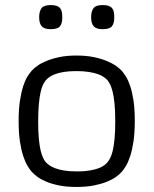

<svg xmlns="http://www.w3.org/2000/svg" viewBox="-20 -723 603 754"><path d="M280.3 -443.8Q251 -443.8 230.2 -440.4Q209.5 -437 195.3 -431.4Q181.2 -425.8 172.4 -419.2Q163.6 -412.6 158.7 -406.2Q153.8 -399.9 148.7 -389.6Q143.6 -379.4 139.4 -361.1Q135.3 -342.8 132.6 -314.7Q129.9 -286.6 129.9 -245.1Q129.9 -204.6 132.6 -177.2Q135.3 -149.9 139.6 -131.8Q144 -113.8 149.2 -103.3Q154.3 -92.8 159.2 -86.9Q164.1 -81.1 173.1 -74.5Q182.1 -67.9 196.8 -62.3Q211.4 -56.6 232.7 -53.2Q253.9 -49.8 283.2 -49.8Q312 -49.8 332.8 -53.5Q353.5 -57.1 367.7 -62.5Q381.8 -67.9 390.4 -74.7Q398.9 -81.5 403.8 -87.9Q408.7 -94.2 413.8 -104.5Q418.9 -114.7 423.1 -132.8Q427.2 -150.9 429.9 -178.2Q432.6 -205.6 432.6 -246.1Q432.6 -288.6 429.7 -316.9Q426.8 -345.2 422.1 -363.5Q417.5 -381.8 412.1 -392.1Q406.7 -402.3 401.9 -408.2Q396.5 -414.1 387.7 -420.4Q378.9 -426.8 364.5 -431.9Q350.1 -437 329.3 -440.4Q308.6 -443.8 280.3 -443.8ZM280.3 -504.9Q318.4 -504.9 347.9 -498.8Q377.4 -492.7 399.2 -483.6Q420.9 -474.6 435.3 -464.4Q449.7 -454.1 457.5 -445.8Q465.3 -437 474.4 -422.6Q483.4 -408.2 491.2 -385.3Q499 -362.3 504.2 -328.9Q509.3 -295.4 509.3 -248.5Q509.3 -201.7 504.2 -167.5Q499 -133.3 491.2 -109.6Q483.4 -85.9 474.4 -71Q465.3 -56.2 457.5 -47.4Q449.7 -38.6 435.5 -28.3Q421.4 -18.1 399.7 -9.3Q377.9 -0.5 348.4 5.4Q318.8 11.2 280.3 11.2Q242.2 11.2 212.9 5.4Q183.6 -0.5 162.1 -9.5Q140.6 -18.6 126.7 -28.8Q112.8 -39.1 105 -47.9Q97.2 -56.6 88.1 -71.5Q79.1 -86.4 71.3 -109.9Q63.5 -133.3 58.3 -167Q53.2 -200.7 53.2 -247.1Q53.2 -293.9 58.3 -327.4Q63.5 -360.8 71 -384.3Q78.6 -407.7 87.6 -422.1Q96.7 -436.5 104.5 -445.3Q112.3 -454.1 126.5 -464.4Q140.6 -474.6 162.4 -483.6Q184.1 -492.7 213.1 -498.8Q242.2 -504.9 280.3 -504.9ZM178.7 -703.1Q193.4 -703.1 202.4 -700Q211.4 -696.8 216.3 -690.7Q221.2 -684.6 222.9 -675.5Q224.6 -666.5 224.6 -654.8Q224.6 -631.3 215.6 -619.9Q206.5 -608.4 178.7 -608.4Q153.8 -608.4 143.8 -619.9Q133.8 -631.3 133.8 -654.8Q133.8 -678.7 143.1 -690.9Q152.3 -703.1 178.7 -703.1ZM382.8 -703.1Q397.5 -703.1 406.5 -700Q415.5 -696.8 420.4 -690.7Q425.3 -684.6 427 -675.5Q428.7 -666.5 428.7 -654.8Q428.7 -631.3 419.7 -619.9Q410.6 -608.4 382.8 -608.4Q357.9 -608.4 347.9 -619.9Q337.9 -631.3 337.9 -654.8Q337.9 -678.7 347.2 -690.9Q356.4 -703.1 382.8 -703.1Z"/></svg>

Font: Metrophobic
Style: Regular
Weight: 400
Designer: vernon adams
Foundry: vernon adams
Version: Version 1.000